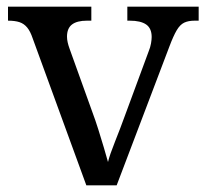

<svg xmlns="http://www.w3.org/2000/svg" viewBox="-20 -556 619 576"><path d="M78 -441Q71 -462 61.5 -473.5Q52 -485 38.5 -489.5Q25 -494 4 -494V-536H254V-494H241Q211 -494 196 -482.5Q181 -471 181 -446Q181 -438 183 -429Q185 -420 189 -409L257 -220Q266 -196 275 -167.5Q284 -139 291.5 -113.5Q299 -88 304 -70Q309 -91 325 -131Q341 -171 354 -207L426 -402Q431 -414 433 -425.5Q435 -437 435 -445Q435 -471 418.5 -482.5Q402 -494 369 -494H362V-536H576V-494H564Q545 -494 532.5 -488Q520 -482 510 -465Q500 -448 488 -416L330 0H239Z"/></svg>

Font: Noto Serif Bengali
Style: Regular
Weight: 400
Designer: Juan Bruce, Universal Thirst, Indian Type Foundry and the Monotype Design Team.
Foundry: Monotype Imaging Inc.
Version: Version 2.003